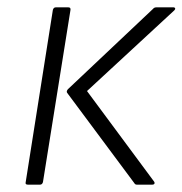

<svg xmlns="http://www.w3.org/2000/svg" viewBox="-20 -503 497 523"><path d="M353 0Q348 0 346 -4L163 -250Q160 -254 165 -260L397 -479Q400 -483 406 -483H453Q456 -483 457 -480.5Q458 -478 455 -475L217 -255L400 -8Q402 -5 400.5 -2.5Q399 0 395 0ZM56 0Q48 0 50 -7L124 -476Q126 -483 132 -483H166Q173 -483 172 -476L97 -7Q95 0 89 0Z"/></svg>

Font: Sofia Sans Semi Condensed Light
Style: Italic
Weight: 300
Italic angle: -9°
Version: Version 4.100